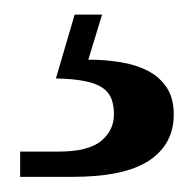

<svg xmlns="http://www.w3.org/2000/svg" viewBox="-20 -31 257 260"><path d="M81.1 -11.2H118.2L99.6 49.8Q122.1 49.8 143.1 53.2Q164.1 56.6 180.2 64.9Q196.3 73.2 205.8 87.6Q215.3 102.1 215.3 124Q215.3 164.1 182.1 186.3Q148.9 208.5 77.6 208.5H7.3V174.3H58.6Q99.6 174.3 116.9 159.9Q134.3 145.5 134.3 124Q134.3 112.3 131.1 103.3Q127.9 94.2 119.1 88.1Q110.4 82 95 78.9Q79.6 75.7 55.7 75.2Z"/></svg>

Font: Arian AMU Serif
Style: Regular
Weight: 400
Designer: Ruben Hakobyan (Tarumian)
Foundry: Ruben Hakobyan (Tarumian)
Version: Version 1.002